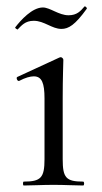

<svg xmlns="http://www.w3.org/2000/svg" viewBox="-20 -571 313 591"><path d="M53 0C78 0 110 -2 145 -2C180 -2 212 0 236 0C240 0 240 -12 236 -12C183 -12 173 -24 173 -81V-269C173 -333 175 -376 175 -387C175 -391 170 -395 167 -395C166 -395 166 -395 163 -394L33 -334C29 -332 33 -320 39 -322C58 -332 73 -336 84 -336C109 -336 117 -315 117 -268V-81C117 -24 106 -12 53 -12C50 -12 50 0 53 0ZM191 -524C161 -524 134 -548 112 -548C79 -548 44 -509 27 -487C25 -484 34 -480 34 -480C46 -492 57 -507 84 -507C116 -507 140 -482 169 -482C191 -482 211 -494 247 -544C249 -546 243 -553 240 -551C228 -537 217 -524 191 -524Z"/></svg>

Font: Cormorant Garamond
Style: Regular
Weight: 400
Designer: Christian Thalmann (Catharsis Fonts)
Foundry: Catharsis Fonts
Version: Version 4.002;Glyphs 3.4 (3410)